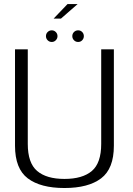

<svg xmlns="http://www.w3.org/2000/svg" viewBox="-20 -916 650 940"><path d="M295.5 4.5Q412.5 4.5 475 -42.8Q537.5 -90 537.5 -202.5V-674.5H475.5V-211.5Q475.5 -118 429.8 -79Q384 -40 295.5 -40Q207.5 -40 161.8 -79Q116 -118 116 -211.5V-674.5H53.5V-202.5Q53.5 -90 116 -42.8Q178.5 4.5 295.5 4.5ZM233.5 -710.5Q245 -710.5 253.2 -719Q261.5 -727.5 261.5 -739Q261.5 -751 253.2 -759.2Q245 -767.5 233.5 -767.5Q221.5 -767.5 213.2 -759.2Q205 -751 205 -739Q205 -727.5 213.2 -719Q221.5 -710.5 233.5 -710.5ZM362.5 -710.5Q374.5 -710.5 382.5 -719Q390.5 -727.5 390.5 -739Q390.5 -751 382.5 -759.2Q374.5 -767.5 362.5 -767.5Q350.5 -767.5 342.2 -759.2Q334 -751 334 -739Q334 -727.5 342.2 -719Q350.5 -710.5 362.5 -710.5ZM242.5 -825H278.5L360 -896H310.5Z"/></svg>

Font: Anybody Light
Style: Regular
Weight: 300
Designer: Tyler Finck
Foundry: Etcetera Type Company
Version: Version 1.111; ttfautohint (v1.8.4)